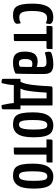

<svg xmlns="http://www.w3.org/2000/svg" viewBox="865 -1415 708 2478"><g transform="rotate(90 1219.0 -176.0)"><path d="M176 10Q139 10 111 0.5Q83 -9 64.5 -36Q46 -63 36.5 -111.5Q27 -160 27 -239Q27 -329 43 -383Q59 -437 85.5 -464.5Q112 -492 143.5 -501Q175 -510 206 -510Q242 -510 265.5 -497Q289 -484 289 -463Q289 -454 287.5 -441Q286 -428 280 -413Q268 -419 249.5 -424.5Q231 -430 212 -430Q196 -430 180 -423.5Q164 -417 151 -398Q138 -379 130 -341Q122 -303 122 -239Q122 -190 126.5 -157Q131 -124 141 -105Q151 -86 166.5 -78.5Q182 -71 204 -71Q226 -71 246 -77Q266 -83 279 -91Q283 -76 285 -64.5Q287 -53 287 -42Q287 -20 256 -5Q225 10 176 10Z M419 0V-422H314Q314 -456 315 -473Q316 -490 320.5 -495Q325 -500 334 -500H613Q613 -465 612.5 -448Q612 -431 608 -426.5Q604 -422 594 -422H510V-17Q510 -9 506.5 -5.5Q503 -2 484 -1Q465 0 419 0Z M789 10Q761 10 735.5 5.5Q710 1 689.5 -14.5Q669 -30 657.5 -61Q646 -92 646 -143Q646 -195 656.5 -227.5Q667 -260 685.5 -277.5Q704 -295 726.5 -301.5Q749 -308 773 -308Q788 -308 809 -305Q830 -302 844 -294Q844 -294 844 -307Q844 -320 844 -338Q844 -356 844 -370Q844 -390 838 -401Q832 -412 819.5 -417Q807 -422 788 -422Q753 -422 718 -415.5Q683 -409 660 -400Q652 -414 649.5 -428Q647 -442 647 -452Q647 -460 650 -469Q653 -478 659 -482Q672 -490 712.5 -500Q753 -510 811 -510Q877 -510 906 -483Q935 -456 935 -388V-337Q935 -280 934.5 -221.5Q934 -163 933 -112Q932 -61 930 -23Q908 -10 872 0Q836 10 789 10ZM796 -66Q810 -66 822.5 -70Q835 -74 841 -80Q842 -95 843 -121Q844 -147 844 -176.5Q844 -206 844 -231Q835 -236 824 -238Q813 -240 804 -240Q791 -240 779.5 -236.5Q768 -233 759.5 -223Q751 -213 746.5 -194.5Q742 -176 742 -146Q742 -121 745.5 -105.5Q749 -90 756 -81Q763 -72 773.5 -69Q784 -66 796 -66Z M1052 158Q1019 158 1008 153.5Q997 149 997 132V-86H1032Q1041 -96 1048.5 -115Q1056 -134 1063 -163.5Q1070 -193 1075.5 -235.5Q1081 -278 1085.5 -336.5Q1090 -395 1094 -473Q1094 -492 1101.5 -496Q1109 -500 1142 -500H1341V-86H1391V132Q1391 149 1380 153.5Q1369 158 1336 158Q1327 116 1320 77.5Q1313 39 1310 0H1078Q1076 39 1069.5 77.5Q1063 116 1052 158ZM1123 -86H1250V-423H1175Q1169 -317 1161.5 -251Q1154 -185 1145 -147Q1136 -109 1123 -86Z M1587 10Q1548 10 1518.5 0.5Q1489 -9 1469 -36Q1449 -63 1439.5 -114.5Q1430 -166 1430 -250Q1430 -387 1474 -448.5Q1518 -510 1596 -510Q1649 -510 1683.5 -488.5Q1718 -467 1735 -411Q1752 -355 1752 -253Q1752 -112 1710 -51Q1668 10 1587 10ZM1590 -67Q1608 -67 1622 -80.5Q1636 -94 1644 -134.5Q1652 -175 1652 -252Q1652 -329 1646 -368Q1640 -407 1627 -420Q1614 -433 1593 -433Q1574 -433 1559.5 -419Q1545 -405 1537 -365Q1529 -325 1529 -249Q1529 -189 1533 -152Q1537 -115 1544.5 -97Q1552 -79 1563.5 -73Q1575 -67 1590 -67Z M1884 0V-422H1779Q1779 -456 1780 -473Q1781 -490 1785.5 -495Q1790 -500 1799 -500H2078Q2078 -465 2077.5 -448Q2077 -431 2073 -426.5Q2069 -422 2059 -422H1975V-17Q1975 -9 1971.5 -5.5Q1968 -2 1949 -1Q1930 0 1884 0Z M2249 10Q2210 10 2180.5 0.5Q2151 -9 2131 -36Q2111 -63 2101.5 -114.5Q2092 -166 2092 -250Q2092 -387 2136 -448.5Q2180 -510 2258 -510Q2311 -510 2345.5 -488.5Q2380 -467 2397 -411Q2414 -355 2414 -253Q2414 -112 2372 -51Q2330 10 2249 10ZM2252 -67Q2270 -67 2284 -80.5Q2298 -94 2306 -134.5Q2314 -175 2314 -252Q2314 -329 2308 -368Q2302 -407 2289 -420Q2276 -433 2255 -433Q2236 -433 2221.5 -419Q2207 -405 2199 -365Q2191 -325 2191 -249Q2191 -189 2195 -152Q2199 -115 2206.5 -97Q2214 -79 2225.5 -73Q2237 -67 2252 -67Z"/></g></svg>

Font: Yanone Kaffeesatz Medium
Style: Regular
Weight: 500
Designer: Yanone (Cyrillic: Daniel Pouzeot, Huerta Tipografica, and Cyreal)
Foundry: Yanone
Version: Version 2.003